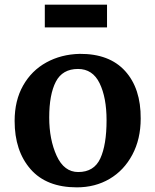

<svg xmlns="http://www.w3.org/2000/svg" viewBox="-20 -795 667 827"><path d="M43 0ZM441 -775V-677H173V-775ZM586 -284Q586 -196 550 -128.5Q514 -61 452 -24.5Q390 12 311 12Q180 12 111.5 -66.5Q43 -145 43 -274Q43 -362 79.5 -426.5Q116 -491 179.5 -526Q243 -561 323 -563Q451 -564 519 -489Q587 -414 586 -284ZM192 -289Q192 -194 224 -124Q256 -54 317 -54Q385 -54 412 -112.5Q439 -171 439 -277Q439 -375 409 -436.5Q379 -498 316 -498Q249 -498 220.5 -443Q192 -388 192 -289Z"/></svg>

Font: Martel ExtraBold
Style: Regular
Weight: 800
Designer: Dan Reynolds
Foundry: Dan Reynolds
Version: Version 1.001; ttfautohint (v1.1) -l 5 -r 5 -G 72 -x 0 -D la